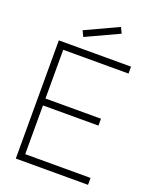

<svg xmlns="http://www.w3.org/2000/svg" viewBox="-171 -1049 925 1145"><g transform="rotate(20 291.5 -476.0)"><path d="M411.5 -915.6 393.8 -952.1 185.4 -855.2 203.1 -818.8ZM531.2 -706.2V-750H72.9V0H531.2V-43.8H116.7V-353.1H468.8V-396.9H116.7V-706.2Z"/></g></svg>

Font: Manrope3 Thin
Style: Regular
Weight: 100
Width: 4
Designer: Mikhail Sharanda
Foundry: Mikhail Sharanda
Version: Version 3.000;PS 003.000;hotconv 1.0.88;makeotf.lib2.5.64775